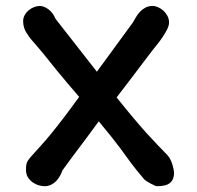

<svg xmlns="http://www.w3.org/2000/svg" viewBox="-20 -622 673 656"><path d="M68.8 -42.5Q68.8 -52.2 69.8 -58.8Q70.8 -65.4 74.2 -71.3Q77.6 -77.1 83.5 -84Q89.4 -90.8 99.1 -101.6Q108.4 -111.8 121.8 -126.7Q135.3 -141.6 153.6 -163.8Q171.9 -186 195.8 -217.3Q219.7 -248.5 250.5 -291Q231.4 -313 212.2 -335.7Q192.9 -358.4 173.8 -381.8Q153.3 -407.7 132.6 -433.1Q111.8 -458.5 90.8 -482.4Q79.1 -495.1 69.1 -512.2Q59.1 -529.3 59.1 -549.8Q59.1 -560.5 64.2 -570.1Q69.3 -579.6 77.4 -586.4Q85.4 -593.3 95.7 -597.4Q106 -601.6 115.7 -601.6Q129.9 -601.6 145 -590.6Q160.2 -579.6 169.9 -557.6L169.4 -558.1L311 -377L433.1 -543.9V-543.5Q438.5 -552.7 444.3 -563Q450.2 -573.2 458.3 -581.8Q466.3 -590.3 476.8 -595.9Q487.3 -601.6 501.5 -601.6Q510.7 -601.6 520.5 -597.2Q530.3 -592.8 538.6 -585.2Q546.9 -577.6 552.2 -567.4Q557.6 -557.1 557.6 -544.9Q557.6 -535.2 551.3 -522.2Q544.9 -509.3 535.9 -495.8Q526.9 -482.4 517.1 -470.2Q507.3 -458 501 -450.2Q493.7 -440.4 484.9 -429Q476.1 -417.5 462.6 -399.7Q449.2 -381.8 429 -355.2Q408.7 -328.6 378.4 -289.1Q412.1 -247.1 436.8 -217.8Q461.4 -188.5 481.2 -166.7Q501 -145 517.8 -127.4Q534.7 -109.9 552.7 -91.3Q559.1 -84 563.2 -75Q567.4 -65.9 569.8 -57.4Q572.3 -48.8 573.5 -41.7Q574.7 -34.7 574.7 -31.2Q574.7 -9.3 561.5 2.4Q548.3 14.2 516.6 14.2Q513.2 14.2 506.8 11.2Q500.5 8.3 493.7 4.6Q486.8 1 481 -2.9Q475.1 -6.8 472.7 -9.3Q458 -26.4 447.5 -39.6Q437 -52.7 428 -64.7Q418.9 -76.7 409.9 -89.4Q400.9 -102.1 388.7 -118.4Q376.5 -134.8 359.4 -156.2Q342.3 -177.7 317.4 -207.5Q286.6 -165 255.4 -123.8Q224.1 -82.5 193.4 -40Q190.9 -32.7 186 -23.2Q181.2 -13.7 173.8 -5.4Q166.5 2.9 156 8.5Q145.5 14.2 131.3 14.2Q125.5 14.2 115 11.7Q104.5 9.3 94.2 2.7Q84 -3.9 76.4 -14.6Q68.8 -25.4 68.8 -42.5Z"/></svg>

Font: Autour One
Style: Regular
Weight: 400
Version: Version 1.007; ttfautohint (v0.92) -l 24 -r 24 -G 200 -x 7 -